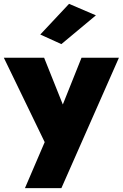

<svg xmlns="http://www.w3.org/2000/svg" viewBox="-35 -761 640 1001"><path d="M585 -460H390L240 -85H345L195 -460H-15L198 -20L95 220H285ZM465 -681 325 -741 175 -581 285 -531Z"/></svg>

Font: Jost Black
Style: Regular
Weight: 900
Version: Version 3.710